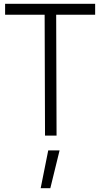

<svg xmlns="http://www.w3.org/2000/svg" viewBox="-20 -717 535 1015"><path d="M7 -697H483V-639H277L279 0H218L216 -639H7ZM235 78H295L246 278H195Z"/></svg>

Font: Panefresco 250wt
Style: Regular
Weight: 300
Version: Version 1.000